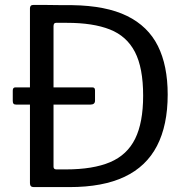

<svg xmlns="http://www.w3.org/2000/svg" viewBox="-20 -762 767 782"><path d="M367 -352Q367 -336 348 -336H46Q38 -336 35 -339.5Q32 -343 32 -351V-393Q32 -406 42 -406H357Q367 -406 367 -394ZM117 0Q102 0 102 -16V-728Q102 -735 105.5 -738.5Q109 -742 117 -742Q134 -742 154.5 -742Q175 -742 196 -741.5Q217 -741 237 -741Q257 -741 274 -741Q412 -739 497.5 -697Q583 -655 623 -575Q663 -495 663 -377Q663 -252 619.5 -168Q576 -84 487.5 -42Q399 0 263 0ZM210 -72H248Q359 -72 428.5 -101.5Q498 -131 530.5 -197Q563 -263 563 -372Q563 -486 529.5 -550.5Q496 -615 427.5 -642Q359 -669 253 -669H208Q198 -669 198 -655V-83Q198 -72 210 -72Z"/></svg>

Font: Libre Franklin
Style: Regular
Weight: 400
Designer: Pablo Impallari, Rodrigo Fuenzalida, Nhung Nguyen
Foundry: Impallari Type
Version: Version 3.000